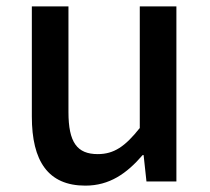

<svg xmlns="http://www.w3.org/2000/svg" viewBox="-20 -570 660 603"><path d="M248 13C324 13 378 -25 428 -83H431L440 0H534V-550H419V-168C373 -110 338 -86 287 -86C222 -86 195 -123 195 -218V-550H80V-204C80 -64 131 13 248 13Z"/></svg>

Font: Noto Sans T Chinese Medium
Style: Regular
Weight: 500
Designer: Ryoko NISHIZUKA (kana & ideographs); Paul D. Hunt (Latin, Greek & Cyrillic); Wenlong ZHANG (bopomofo); Sandoll Communica
Foundry: Adobe Systems Incorporated
Version: Version 1.000;PS 1;hotconv 1.0.78;makeotf.lib2.5.61930